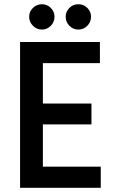

<svg xmlns="http://www.w3.org/2000/svg" viewBox="-20 -889 547 909"><path d="M75 0V-690H453V-590H183V-399H413V-300H183V-100H457V0ZM118 -810Q118 -834 136 -851.5Q154 -869 179 -869Q203 -869 220.5 -851.5Q238 -834 238 -810Q238 -785 220.5 -767Q203 -749 179 -749Q154 -749 136 -767Q118 -785 118 -810ZM291 -810Q291 -834 308.5 -851.5Q326 -869 351 -869Q376 -869 393.5 -851.5Q411 -834 411 -810Q411 -785 393.5 -767Q376 -749 351 -749Q326 -749 308.5 -767Q291 -785 291 -810Z"/></svg>

Font: Radio Canada Condensed Medium
Style: Regular
Weight: 500
Width: 3
Designer: Charles Daoud, Etienne Aubert Bonn, Alexandre Saumier Demers, Jacques Le Bailly
Foundry: Radio-Canada
Version: Version 2.104; ttfautohint (v1.8.4.7-5d5b);gftools[0.9.28.de